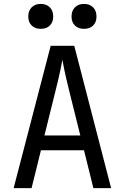

<svg xmlns="http://www.w3.org/2000/svg" viewBox="-20 -965 640 985"><path d="M50 0 240 -730H361L550 0H459L411 -194H190L142 0ZM208 -270H392L336 -495Q320 -559 311 -602Q302 -645 300 -658Q298 -645 289 -602Q280 -559 264 -496ZM411 -817Q382 -817 364.5 -834Q347 -851 347 -880Q347 -910 364.5 -927.5Q382 -945 411 -945Q440 -945 457.5 -927.5Q475 -910 475 -880Q475 -851 457.5 -834Q440 -817 411 -817ZM189 -817Q160 -817 142.5 -834Q125 -851 125 -880Q125 -910 142.5 -927.5Q160 -945 189 -945Q218 -945 235.5 -927.5Q253 -910 253 -880Q253 -851 235.5 -834Q218 -817 189 -817Z"/></svg>

Font: JetBrains Mono
Style: Regular
Weight: 400
Monospace: yes
Designer: Philipp Nurullin, Konstantin Bulenkov
Foundry: JetBrains
Version: Version 2.305